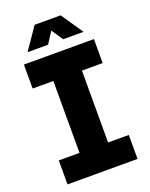

<svg xmlns="http://www.w3.org/2000/svg" viewBox="-162 -969 823 1054"><g transform="rotate(-20 249.5 -442.5)"><path d="M45 0V-140H166V-560H45V-700H454V-560H333V-140H454V0ZM87 -757 175 -885H327L414 -757H295L250 -824L207 -757Z"/></g></svg>

Font: MuseoModerno SemiBold
Style: Bold
Weight: 700
Version: Version 1.001